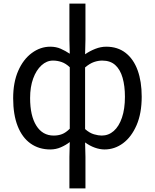

<svg xmlns="http://www.w3.org/2000/svg" viewBox="-20 -816 860 1065"><path d="M365 229V54L367 -28Q345 -11 317.5 1Q290 13 259 13Q196 13 149.5 -20Q103 -53 78 -116.5Q53 -180 53 -271Q53 -359 81 -423Q109 -487 156.5 -522Q204 -557 259 -557Q291 -557 317 -545.5Q343 -534 367 -518L365 -597V-796H454V-597L452 -515Q478 -533 508.5 -545Q539 -557 569 -557Q633 -557 677 -522.5Q721 -488 743.5 -426Q766 -364 766 -280Q766 -187 737.5 -121.5Q709 -56 662.5 -21.5Q616 13 560 13Q534 13 506 3Q478 -7 452 -26L454 54V229ZM278 -64Q303 -64 324 -72Q345 -80 367 -102V-443Q345 -464 321.5 -472Q298 -480 274 -480Q239 -480 210 -453.5Q181 -427 164 -380.5Q147 -334 147 -272Q147 -174 181.5 -119Q216 -64 278 -64ZM544 -64Q582 -64 611 -89.5Q640 -115 656.5 -163.5Q673 -212 673 -279Q673 -339 660 -384.5Q647 -430 619.5 -455Q592 -480 547 -480Q525 -480 501.5 -472Q478 -464 452 -442V-100Q477 -78 501.5 -71Q526 -64 544 -64Z"/></svg>

Font: Farlight84_Sys_V01
Style: Regular
Weight: 400
Designer: Ryoko NISHIZUKA  (kana, bopomofo & ideographs); Paul D. Hunt (Latin, Greek & Cyrillic); Sandoll Communications , Soo-you
Foundry: Adobe
Version: Version 2.004;October 29, 2024;FontCreator 14.0.0.2814 64-bi